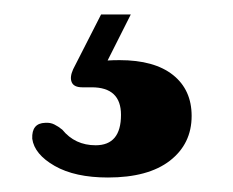

<svg xmlns="http://www.w3.org/2000/svg" viewBox="-20 -27 322 265"><path d="M119.5 -7H160.5L128.5 56.5Q136 56 145 56Q193 56 218.8 76.5Q244.5 97 244.5 133Q244.5 171.5 214.5 194.8Q184.5 218 129 218Q83.5 218 55.5 202Q27.5 186 24.5 164.5Q23.5 143 42.5 142.5Q49.5 142 55 144.8Q60.5 147.5 66 152Q83.5 173.5 112 173.5Q147 173.5 147 131.5Q147 93.5 106.5 93.5H93.5Q82 93.5 79 86.5Q76 79.5 81 68.5Z"/></svg>

Font: Fraunces 72pt S050
Style: Bold
Weight: 700
Version: Version 1.000; ttfautohint (v1.8.3)